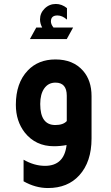

<svg xmlns="http://www.w3.org/2000/svg" viewBox="-20 -761 562 969"><path d="M349 -622 317 -564H131L163 -622H193Q182 -642 182 -663Q182 -695 205.5 -718Q229 -741 262 -741Q292 -741 318 -720V-662Q294 -683 270 -683Q237 -683 237 -653Q237 -638 250 -622ZM316 -29Q285 -23 252 -23Q160 -23 105 -92Q60 -150 60 -232Q60 -342 120 -405Q173 -461 260 -461Q349 -461 399 -404Q442 -355 442 -276V-62Q442 56 380 124Q322 188 222 188Q159 188 99 154V45Q153 76 207 76Q304 76 316 -29ZM317 -278Q317 -344 260 -344Q224 -344 203.5 -315Q183 -286 183 -236Q183 -130 259 -130Q299 -130 317 -150Z"/></svg>

Font: Space Grotesk SemiBold
Style: Regular
Weight: 600
Designer: Florian Karsten
Foundry: Florian Karsten
Version: Version 2.000